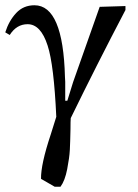

<svg xmlns="http://www.w3.org/2000/svg" viewBox="-38 -496 524 730"><path d="M439 -473V-458Q329 -248 231 -47Q230 -36 230 -5Q229 45 227.5 74Q226 103 217.5 147Q209 191 192 214H170L118 184Q117 129 155 15Q174 -45 176 -52Q167 -250 143 -323Q117 -404 67 -404Q25 -404 -1 -363L-18 -373Q-4 -417 23.5 -446.5Q51 -476 93 -476Q202 -476 209 -203Q210 -190 210 -185V-113H218L240 -184L341 -470Z"/></svg>

Font: myMathFont
Style: Regular
Weight: 400
Designer: Ross Mills, John Hudson & Paul Hanslow, Tiro Typeworks Ltd; with prior portions MicroPress Inc., and Coen Hoffman. Math 
Foundry: Tiro Typeworks Ltd
Version: Version 2.13 b171